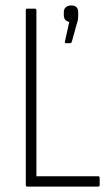

<svg xmlns="http://www.w3.org/2000/svg" viewBox="-20 -687 407 707"><path d="M79 0Q75 0 75 -6V-649Q75 -655 79 -655H108Q111 -655 112.5 -654Q114 -653 114 -649V-38H342Q347 -38 347 -31V-6Q347 0 342 0ZM222 -528Q218 -528 219 -534L235 -606Q226 -608 220.5 -614Q215 -620 215 -631V-642Q215 -654 222.5 -660.5Q230 -667 242 -667Q255 -667 261.5 -660.5Q268 -654 268 -642V-630Q268 -624 267 -616Q266 -608 263 -600L244 -532Q242 -528 239 -528Z"/></svg>

Font: Sofia Sans Condensed ExtraLight
Style: Regular
Weight: 250
Version: Version 4.100